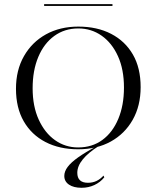

<svg xmlns="http://www.w3.org/2000/svg" viewBox="-20 -711 758 929"><path d="M358.1 11.3Q267.7 11.3 200 -23.8Q132.3 -58.9 94.8 -124.2Q57.3 -189.5 57.3 -281.5Q57.3 -371.8 96 -439.5Q134.7 -507.3 202.4 -544.8Q270.2 -582.3 358.9 -582.3Q450 -582.3 517.7 -547.2Q585.5 -512.1 623 -447.2Q660.5 -382.3 660.5 -289.5Q660.5 -199.2 622.2 -131.5Q583.9 -63.7 516.1 -26.2Q448.4 11.3 358.1 11.3ZM358.1 2.4Q425.8 2.4 475.4 -33.9Q525 -70.2 552.4 -135.9Q579.8 -201.6 579.8 -287.1Q579.8 -375 550.8 -439.1Q521.8 -503.2 471.8 -538.3Q421.8 -573.4 358.9 -573.4Q292.7 -573.4 242.7 -537.1Q192.7 -500.8 165.3 -435.5Q137.9 -370.2 137.9 -283.9Q137.9 -196.8 167.3 -132.3Q196.8 -67.7 246.4 -32.7Q296 2.4 358.1 2.4ZM375 197.6Q336.3 197.6 313.7 182.3Q291.1 166.9 291.1 140.3Q291.1 118.5 307.3 96.8Q323.4 75 358.1 50.4Q392.7 25.8 448.4 -4H457.3Q407.3 27.4 380.6 60.1Q354 92.7 354 125Q354 173.4 405.6 173.4Q450 173.4 480.6 138.7L484.7 146.8Q465.3 171 436.7 184.3Q408.1 197.6 375 197.6ZM193.5 -682.3V-691.1H524.2V-682.3Z"/></svg>

Font: Playfair 144pt SemiExpanded Light
Style: Regular
Weight: 300
Width: 6
Designer: Claus Eggers Sørensen
Foundry: Claus Eggers Sørensen
Version: Version 2.203